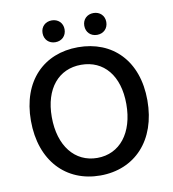

<svg xmlns="http://www.w3.org/2000/svg" viewBox="-88 -868 862 956"><g transform="rotate(-10 343.5 -389.5)"><path d="M181.6 -736.3C181.6 -703.1 205.1 -680.7 237.3 -680.7C269.5 -680.7 293 -703.1 293 -736.3C293 -768.6 269.5 -791 237.3 -791C205.1 -791 181.6 -768.6 181.6 -736.3ZM392.6 -736.3C392.6 -703.1 416 -680.7 448.2 -680.7C480.5 -680.7 503.9 -703.1 503.9 -736.3C503.9 -768.6 480.5 -791 448.2 -791C416 -791 392.6 -768.6 392.6 -736.3ZM48.8 -316.4C48.8 -113.3 169.9 11.7 342.8 11.7C516.6 11.7 637.7 -113.3 637.7 -316.4C637.7 -517.6 516.6 -636.7 342.8 -636.7C169.9 -636.7 48.8 -517.6 48.8 -316.4ZM531.2 -316.4C531.2 -170.9 457 -77.1 342.8 -77.1C229.5 -77.1 154.3 -170.9 154.3 -316.4C154.3 -460.9 229.5 -547.9 342.8 -547.9C457 -547.9 531.2 -460.9 531.2 -316.4Z"/></g></svg>

Font: Ed Sans Neue Medium
Style: Regular
Weight: 500
Designer: Stephen Hutchings
Version: Version 1.004;PS 001.004;hotconv 1.0.88;makeotf.lib2.5.64775